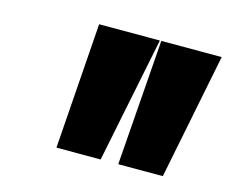

<svg xmlns="http://www.w3.org/2000/svg" viewBox="-61 -980 621 516"><g transform="rotate(15 249.0 -722.0)"><path d="M157 -897 132 -547H255L326 -897ZM330 -897 304 -547H428L498 -897Z"/></g></svg>

Font: Chaingun
Style: Ita
Weight: 400
Version: Version 0.91